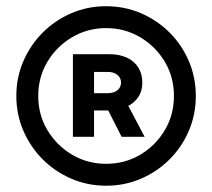

<svg xmlns="http://www.w3.org/2000/svg" viewBox="-20 -757 672 608"><path d="M315.9 -168.9Q257.3 -168.9 205.8 -191.2Q154.3 -213.4 115.2 -252.4Q76.2 -291.5 54 -343Q31.7 -394.5 31.7 -453.1Q31.7 -511.7 54 -563.2Q76.2 -614.7 115.2 -653.8Q154.3 -692.9 205.8 -715.1Q257.3 -737.3 315.9 -737.3Q375 -737.3 426.5 -715.1Q478 -692.9 517.1 -653.8Q556.2 -614.7 578.1 -563.2Q600.1 -511.7 600.1 -453.1Q600.1 -394.5 578.1 -343Q556.2 -291.5 517.1 -252.4Q478 -213.4 426.5 -191.2Q375 -168.9 315.9 -168.9ZM315.9 -238.3Q376 -238.3 424.6 -267.3Q473.1 -296.4 502 -345Q530.8 -393.6 530.8 -453.1Q530.8 -512.7 502 -561.3Q473.1 -609.9 424.3 -638.9Q375.5 -668 315.9 -668Q256.8 -668 208 -638.9Q159.2 -609.9 130.1 -561.3Q101.1 -512.7 101.1 -453.1Q101.1 -393.6 130.1 -345Q159.2 -296.4 208 -267.3Q256.8 -238.3 315.9 -238.3ZM365.2 -323.7 304.7 -442.4H375.5L438 -323.7ZM210.9 -323.7V-585.4H325.7Q357.9 -585.4 381.6 -574.5Q405.3 -563.5 418 -543.2Q430.7 -522.9 430.7 -495.1Q430.7 -468.3 417.2 -448.7Q403.8 -429.2 379.4 -418.2Q355 -407.2 321.8 -407.2H252.9V-461.9H320.8Q340.3 -461.9 351.8 -471.2Q363.3 -480.5 363.3 -495.6Q363.3 -510.3 351.8 -519.8Q340.3 -529.3 320.8 -529.3H277.8V-323.7Z"/></svg>

Font: Inter Cardless Display
Style: Regular
Weight: 400
Designer: Rasmus Andersson
Foundry: rsms
Version: Version 4.001;git-9221beed3